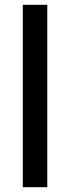

<svg xmlns="http://www.w3.org/2000/svg" viewBox="-20 -780 291 800"><path d="M177 0V-760H75V0Z"/></svg>

Font: Noto Sans Khmer SemiCondensed Medium
Style: Regular
Weight: 500
Width: 4
Designer: Danh Hong and the Monotype Design Team
Foundry: Monotype Imaging Inc.
Version: Version 2.004